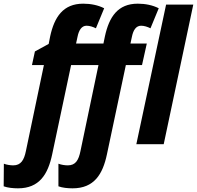

<svg xmlns="http://www.w3.org/2000/svg" viewBox="-127 -785 1072 1045"><path d="M615 0H764L925 -760H777ZM-29 240C87 240 134 164 157 55L260 -431H409L311 37C301 86 285 115 242 115C227 115 206 112 191 106V229C212 237 241 240 268 240C385 240 432 164 455 55L558 -431H646L672 -548H583L591 -585C598 -620 613 -645 641 -645C658 -645 676 -639 692 -631L737 -740C704 -757 664 -765 623 -765C514 -765 467 -693 444 -587L436 -548H287L295 -585C302 -620 317 -645 344 -645C361 -645 379 -639 395 -631L440 -740C407 -757 367 -765 326 -765C217 -765 169 -693 146 -587L138 -546L63 -505L47 -431H112L14 37C4 86 -13 115 -55 115C-70 115 -91 112 -106 106L-107 229C-85 237 -56 240 -29 240Z"/></svg>

Font: Noto Sans Display SemiCondensed Extra
Style: Italic
Weight: 800
Width: 4
Italic angle: -12°
Designer: Monotype Design Team
Foundry: Monotype Imaging Inc.
Version: Version 1.900